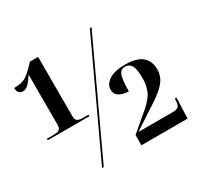

<svg xmlns="http://www.w3.org/2000/svg" viewBox="-153 -898 1107 1077"><g transform="rotate(-30 400.0 -359.5)"><path d="M29 -287V-297H76Q95 -297 107.5 -303.5Q120 -310 120 -336V-660Q101 -629 83.5 -611.5Q66 -594 46 -594Q31 -594 21.5 -604.5Q12 -615 12 -635Q40 -635 60 -640Q80 -645 97.5 -657.5Q115 -670 138 -693L163 -719H216V-336Q216 -310 229 -303.5Q242 -297 261 -297H299V-287ZM215 0 548 -714H559L226 0ZM470 0V-66L584 -163Q635 -206 649.5 -244Q664 -282 664 -320Q664 -385 649.5 -406.5Q635 -428 612 -428Q578 -428 569 -394Q560 -360 560 -297Q529 -297 502.5 -310.5Q476 -324 476 -356Q476 -390 511.5 -414Q547 -438 617 -438Q690 -438 725 -408.5Q760 -379 760 -324Q760 -294 747 -268Q734 -242 699 -212.5Q664 -183 599 -143L493 -73H716Q740 -73 750 -81.5Q760 -90 762 -113L764 -134H774L769 0Z"/></g></svg>

Font: Noto Serif Display SemiCondensed
Style: Bold
Weight: 700
Width: 4
Designer: Monotype Design Team
Foundry: Monotype Imaging Inc.
Version: Version 2.009